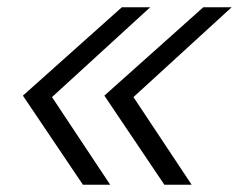

<svg xmlns="http://www.w3.org/2000/svg" viewBox="-20 -508 665 528"><path d="M43 0ZM393 -488 123 -241 283 0H208L43 -245L315 -488ZM617 -488 347 -241 507 0H432L267 -245L539 -488Z"/></svg>

Font: Rosa Sans Light
Style: Italic
Weight: 300
Italic angle: -12°
Designer: Pentagram / MCKL
Foundry: Pentagram / MCKL
Version: Version 1.005;September 16, 2019;FontCreator 11.5.0.2425 64-